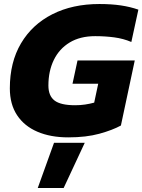

<svg xmlns="http://www.w3.org/2000/svg" viewBox="-20 -674 709 956"><path d="M320 10Q232 10 166.5 -18Q101 -46 65 -100.5Q29 -155 29 -234Q29 -364 84.5 -458Q140 -552 240.5 -603Q341 -654 475 -654Q535 -654 582 -647Q629 -640 669 -626L634 -465Q594 -482 548.5 -488Q503 -494 454 -494Q379 -494 327 -462.5Q275 -431 248 -375.5Q221 -320 221 -248Q221 -197 251.5 -173.5Q282 -150 354 -150Q380 -150 403.5 -153.5Q427 -157 449 -163L469 -257H341L366 -373H651L582 -49Q540 -26 474.5 -8Q409 10 320 10ZM168 262 249 37H402L297 262Z"/></svg>

Font: Kanit
Style: Bold Italic
Weight: 700
Italic angle: -12°
Designer: Katatrad Team
Foundry: CadsonDemak
Version: Version 2.000; ttfautohint (v1.8.3)